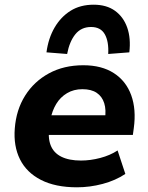

<svg xmlns="http://www.w3.org/2000/svg" viewBox="-20 -787 632 818"><path d="M308 11Q216 11 154.5 -20.5Q93 -52 65 -108.5Q37 -165 43 -240Q49 -319 87 -379.5Q125 -440 188.5 -474.5Q252 -509 335 -509Q413 -509 465 -475.5Q517 -442 539 -381.5Q561 -321 550 -241L546 -212H165L178 -296H442L427 -280Q433 -319 424 -347.5Q415 -376 392 -391.5Q369 -407 331 -407Q294 -407 265.5 -390Q237 -373 219.5 -344Q202 -315 195 -278L191 -249Q183 -202 195.5 -169Q208 -136 241 -119.5Q274 -103 325 -103Q365 -103 407 -114Q449 -125 481 -146L514 -46Q472 -18 417.5 -3.5Q363 11 308 11ZM266 -557 178 -564Q186 -624 212.5 -669.5Q239 -715 280.5 -741Q322 -767 379 -767Q434 -767 470 -741Q506 -715 522 -669.5Q538 -624 531 -564L441 -557Q444 -610 426.5 -641Q409 -672 368 -672Q326 -672 301 -641Q276 -610 266 -557Z"/></svg>

Font: Nunito Sans 9pt ExtraBold
Style: Italic
Weight: 800
Italic angle: -9°
Version: Version 3.101;gftools[0.9.27]